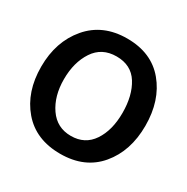

<svg xmlns="http://www.w3.org/2000/svg" viewBox="-112 -925 619 636"><g transform="rotate(30 197.5 -607.0)"><path d="M199 -759Q143 -759 114 -715Q85 -671 85 -606.5Q85 -542 115 -498.5Q145 -455 198.5 -455Q252 -455 280.5 -497.5Q309 -540 309 -606.5Q309 -673 282 -716Q255 -759 199 -759ZM200 -828Q293 -828 344.5 -766Q396 -704 396 -607.5Q396 -511 343.5 -448.5Q291 -386 197.5 -386Q104 -386 51.5 -447.5Q-1 -509 -1 -605Q-1 -701 53 -764.5Q107 -828 200 -828Z"/></g></svg>

Font: Hind Kochi Medium
Style: Regular
Weight: 500
Designer: Dhruvi Tolia
Foundry: Indian Type Foundry
Version: Version 0.702;PS 1.0;hotconv 1.0.81;makeotf.lib2.5.63406